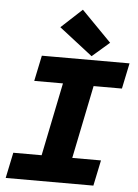

<svg xmlns="http://www.w3.org/2000/svg" viewBox="-60 -953 720 999"><g transform="rotate(5 300.0 -453.5)"><path d="M8 0 36 -134H184L262 -516H112L140 -650H598L570 -516H422L344 -134H494L466 0ZM398 -670 223 -806 332 -907 488 -748Z"/></g></svg>

Font: Source Code Pro Black
Style: Italic
Weight: 900
Italic angle: -11°
Monospace: yes
Designer: Paul D. Hunt, Teo Tuominen
Foundry: Adobe Systems Incorporated
Version: Version 1.050;PS 1.000;hotconv 16.6.51;makeotf.lib2.5.65220